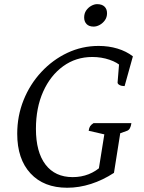

<svg xmlns="http://www.w3.org/2000/svg" viewBox="-20 -871 676 903"><path d="M149 -265Q149 -156 194 -97Q239 -38 322 -38Q403 -38 461 -93L442 -60L474 -260L484 -236L397 -256Q399 -270 404 -277.5Q409 -285 420 -292H598Q594 -262 578 -256L528 -238L548 -260L516 -58Q464 -24 408 -6Q352 12 296 12Q186 12 123.5 -55.5Q61 -123 61 -242Q61 -326 91 -400.5Q121 -475 174.5 -532.5Q228 -590 297 -622.5Q366 -655 444 -655Q491 -655 532.5 -642.5Q574 -630 605 -606L566 -466Q552 -466 542.5 -471Q533 -476 533 -483L541 -582L552 -557Q533 -577 495 -590Q457 -603 414 -603Q337 -603 277 -559.5Q217 -516 183 -440Q149 -364 149 -265ZM420.6 -745.9Q398.7 -745.9 387.2 -757.8Q375.8 -769.8 375.8 -788.7Q375.8 -807.7 385.2 -821.6Q394.7 -835.5 409.1 -843.5Q423.6 -851.5 436.5 -851.5Q459.5 -851.5 471.4 -840Q483.4 -828.6 483.4 -808.7Q483.4 -789.7 473.4 -775.8Q463.4 -761.8 449 -753.9Q434.5 -745.9 420.6 -745.9Z"/></svg>

Font: Petrona
Style: Italic
Weight: 400
Italic angle: -9°
Designer: Ringo R. Seeber
Foundry: Ringo R. Seeber
Version: Version 2.001; ttfautohint (v1.8.3)